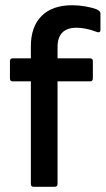

<svg xmlns="http://www.w3.org/2000/svg" viewBox="-20 -714 404 734"><path d="M108 0Q98 0 98 -11V-403H29Q18 -403 18 -414V-480Q18 -491 29 -491H98V-537Q98 -612 139 -653Q180 -694 256 -694Q281 -694 306.5 -689.5Q332 -685 348 -679Q364 -672 364 -663V-600Q364 -585 344 -594Q329 -600 309.5 -604Q290 -608 273 -608Q200 -608 200 -534V-491H324Q335 -491 335 -480V-414Q335 -403 324 -403H200V-11Q200 0 189 0Z"/></svg>

Font: Sofia Sans Extra Cond
Style: Bold
Weight: 700
Width: 1
Designer: Botio Nikoltchev, Ani Petrova
Foundry: lettersoup
Version: Version 4.100; ttfautohint (v1.8.3)